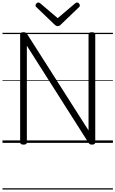

<svg xmlns="http://www.w3.org/2000/svg" viewBox="-20 -1149 928 1544"><path d="M169 14Q142 14 142 -5V-871Q142 -881 148.5 -885.5Q155 -890 168 -890Q180 -890 186.5 -886.5Q193 -883 199 -874L692 -100V-871Q692 -881 698.5 -885.5Q705 -890 719 -890Q746 -890 746 -871V-5Q746 5 739 9.5Q732 14 720 14Q709 14 703 10.5Q697 7 691 -2L196 -781V-5Q196 5 190 9.5Q184 14 169 14ZM600 -1129Q608 -1129 615 -1121.5Q622 -1114 622 -1105Q622 -1103 621.5 -1100Q621 -1097 617 -1093L469 -951Q464 -946 458.5 -942.5Q453 -939 444 -939Q435 -939 430 -942.5Q425 -946 419 -951L271 -1093Q267 -1097 266.5 -1100.5Q266 -1104 266 -1106Q266 -1115 273.5 -1122Q281 -1129 288 -1129Q293 -1129 297 -1126.5Q301 -1124 305 -1121L444 -1003L583 -1121Q588 -1124 591.5 -1126.5Q595 -1129 600 -1129ZM0 365H888V375H0ZM0 -20H888V0H0ZM0 -505H888V-500H0ZM0 -885H888V-875H0Z"/></svg>

Font: Playwrite IT Moderna Guides
Style: Regular
Weight: 400
Designer: Veronika Burian, José Scaglione
Foundry: TypeTogether
Version: Version 1.003